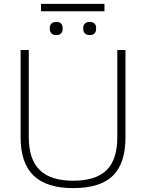

<svg xmlns="http://www.w3.org/2000/svg" viewBox="-20 -957 748 987"><path d="M86 -251V-700H128V-251Q128 -138 184 -83Q240 -28 356 -28Q472 -28 527.5 -82Q583 -136 583 -251V-700H625V-251Q625 -117 560 -53.5Q495 10 356 10Q219 10 152.5 -54.5Q86 -119 86 -251ZM236 -807V-814Q236 -828 244.5 -836Q253 -844 266 -844H272Q286 -844 294 -836Q302 -828 302 -814V-807Q302 -794 294 -785.5Q286 -777 272 -777H266Q253 -777 244.5 -785.5Q236 -794 236 -807ZM408 -807V-814Q408 -828 416.5 -836Q425 -844 438 -844H444Q458 -844 466 -836Q474 -828 474 -814V-807Q474 -794 466 -785.5Q458 -777 444 -777H438Q425 -777 416.5 -785.5Q408 -794 408 -807ZM191 -937H517V-899H191Z"/></svg>

Font: Krub ExtraLight
Style: Regular
Weight: 275
Designer: Ekaluck Peanpanawate
Foundry: Cadson Demak Co.,Ltd.
Version: Version 1.000; ttfautohint (v1.6)